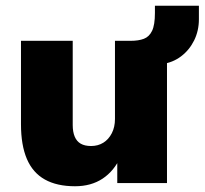

<svg xmlns="http://www.w3.org/2000/svg" viewBox="-20 -637 712 668"><path d="M241 11Q178 11 136 -12.5Q94 -36 73.5 -84Q53 -132 53 -205V-495H233V-202Q233 -178 240 -161.5Q247 -145 261 -137Q275 -129 297 -129Q321 -129 339.5 -140.5Q358 -152 369 -173.5Q380 -195 380 -223V-495H561V0H388V-92H400Q377 -42 337 -15.5Q297 11 241 11ZM543 -414 435 -480V-495Q462 -495 480.5 -502Q499 -509 509 -529.5Q519 -550 519 -592V-617H672V-570Q672 -530 655.5 -496.5Q639 -463 610 -441Q581 -419 543 -414Z"/></svg>

Font: Nunito Sans 11pt Black
Style: Regular
Weight: 900
Version: Version 3.101;gftools[0.9.27]